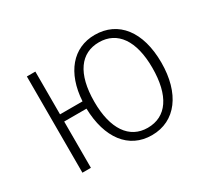

<svg xmlns="http://www.w3.org/2000/svg" viewBox="-112 -712 980 902"><g transform="rotate(-30 377.5 -260.5)"><path d="M482 -532C364 -532 286 -440 277 -290H155V-522H109V0H155V-251H276C280 -91 355 11 481 11C610 11 689 -97 689 -263C689 -431 610 -532 482 -532ZM481 -29C382 -29 324 -113 324 -260C324 -414 384 -492 482 -492C582 -492 640 -410 640 -263C640 -112 583 -29 481 -29Z"/></g></svg>

Font: Fira Sans ExtraLight
Style: Regular
Weight: 200
Designer: bBox Type GmbH & Carrois Corporate GbR & Edenspiekermann AG
Foundry: bBox Type GmbH & Carrois Corporate GbR & Edenspiekermann AG
Version: Version 4.300;PS 004.300;hotconv 1.0.88;makeotf.lib2.5.64775